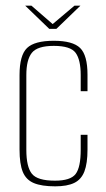

<svg xmlns="http://www.w3.org/2000/svg" viewBox="-20 -649 373 678"><path d="M175 9Q127 9 99.5 -2.5Q72 -14 60.5 -42Q49 -70 49 -121V-384Q49 -454 75.5 -479.5Q102 -505 170 -505Q237 -505 263 -479.5Q289 -454 289 -385V-327H265V-384Q265 -438 247 -462.5Q229 -487 170 -487Q112 -487 92.5 -462.5Q73 -438 73 -384V-120Q73 -60 92.5 -35.5Q112 -11 174 -11Q229 -11 247 -34.5Q265 -58 265 -120V-173H289V-121Q289 -72 278 -43.5Q267 -15 242 -3Q217 9 175 9ZM154 -547 69 -629H91L166 -564L243 -629H264L179 -547Z"/></svg>

Font: Alumni Sans Thin
Style: Regular
Weight: 100
Designer: Robert E. Leuschke
Foundry: Robert E. Leuschke
Version: Version 1.018